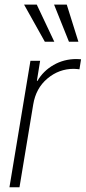

<svg xmlns="http://www.w3.org/2000/svg" viewBox="-20 -793 363 813"><path d="M20 0 108.9 -535.6H149.9L136.2 -450.7H138.7Q163.1 -492.7 206.8 -517.8Q250.5 -543 303.7 -543Q310.5 -543 314.5 -542.5Q318.4 -542 323.2 -542L316.4 -499.5Q312.5 -500 306.6 -500.7Q300.8 -501.5 292 -501.5Q229.5 -501.5 180.7 -460.4Q131.8 -419.4 120.6 -350.1L62.5 0ZM169.9 -616.2 82 -773.4H135.7L210 -616.2ZM272 -616.2 209 -773.4H262.7L312 -616.2Z"/></svg>

Font: Inter Display Extra Light
Style: Italic
Weight: 200
Italic angle: -9.39999°
Designer: Rasmus Andersson
Foundry: rsms
Version: Version 4.000;git-4fc901f